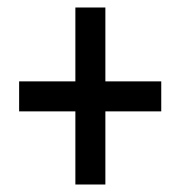

<svg xmlns="http://www.w3.org/2000/svg" viewBox="-20 -610 483 512"><path d="M261 -393V-590H181V-393H31V-313H181V-118H261V-313H410V-393Z"/></svg>

Font: Noto Sans Khmer ExtraCondensed Medium
Style: Regular
Weight: 500
Width: 2
Designer: Danh Hong and the Monotype Design Team
Foundry: Monotype Imaging Inc.
Version: Version 2.004